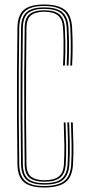

<svg xmlns="http://www.w3.org/2000/svg" viewBox="-20 -824 385 850"><path d="M176.2 6Q113.2 6 85.6 -18Q58 -42 57.2 -97Q55.8 -208.5 55.2 -304Q54.8 -399.5 55.2 -494.8Q55.8 -590 57.2 -701Q58 -756.2 85.4 -780.1Q112.8 -804 175.2 -804Q236.2 -804 266.2 -781.1Q296.2 -758.2 299.2 -701Q300.5 -677.8 301 -657.1Q301.5 -636.5 301.5 -617Q301.5 -597.5 301 -577.2Q300.5 -557 299.2 -534H291.2Q292.8 -561 293.2 -587.6Q293.8 -614.2 293.4 -642.1Q293 -670 291.2 -700.5Q288.5 -754.5 260.2 -776Q232 -797.5 175.2 -797.5Q117.2 -797.5 91.6 -775.1Q66 -752.8 65.2 -701Q63.8 -590 63.2 -494.8Q62.8 -399.5 63.2 -304Q63.8 -208.5 65.2 -97Q66 -45.2 91.9 -22.9Q117.8 -0.5 176.2 -0.5Q235 -0.5 263.6 -22.1Q292.2 -43.8 295.2 -97Q297.5 -139.8 297 -180.1Q296.5 -220.5 294.2 -282H302.2Q304.5 -220.5 305 -180.1Q305.5 -139.8 303.2 -97Q300.2 -42 270.8 -18Q241.2 6 176.2 6ZM176.2 -6.8Q122 -6.8 98 -27.8Q74 -48.8 73.2 -97Q71.8 -208.5 71.2 -304Q70.8 -399.5 71.2 -494.8Q71.8 -590 73.2 -701Q74 -749.5 97.9 -770.4Q121.8 -791.2 175.2 -791.2Q231.2 -791.2 256.1 -769.9Q281 -748.5 283.2 -700Q284.5 -676.8 285 -656.5Q285.5 -636.2 285.5 -617Q285.5 -597.8 285 -577.5Q284.5 -557.2 283.2 -534H275.2Q276.8 -565.5 277.2 -591.5Q277.8 -617.5 277.2 -643.2Q276.8 -669 275.2 -700Q273 -745.5 249.8 -765.1Q226.5 -784.8 175.2 -784.8Q127.8 -784.8 104.9 -766.2Q82 -747.8 81.2 -701Q80 -609.2 79.4 -515.6Q78.8 -422 79.1 -319.2Q79.5 -216.5 81.2 -97Q82 -50.5 105 -31.9Q128 -13.2 176.2 -13.2Q230.2 -13.2 253.6 -33.4Q277 -53.5 279.2 -98Q280.8 -126 281 -152.6Q281.2 -179.2 280.5 -210.1Q279.8 -241 278.2 -282H286.2Q288.2 -231.8 288.8 -200.1Q289.2 -168.5 288.9 -145.5Q288.5 -122.5 287.2 -98Q284.8 -51.2 260.4 -29Q236 -6.8 176.2 -6.8ZM176.2 -19.5Q134 -19.5 111.9 -36.1Q89.8 -52.8 89.2 -97Q88 -195 87.4 -296.6Q86.8 -398.2 87.2 -500.2Q87.8 -602.2 89.2 -701Q89.8 -745.5 111.8 -762Q133.8 -778.5 175.2 -778.5Q222 -778.5 243.5 -760Q265 -741.5 267.2 -699Q268.8 -669 269.2 -642.8Q269.8 -616.5 269.2 -590.4Q268.8 -564.2 267.2 -534H259.2Q260.5 -560.2 261.1 -586.9Q261.8 -613.5 261.4 -641.4Q261 -669.2 259.2 -699Q257.2 -738.5 237.1 -755.2Q217 -772 175.2 -772Q138.2 -772 118 -756.9Q97.8 -741.8 97.2 -700Q96 -604.2 95.4 -503.4Q94.8 -402.5 95.2 -300.2Q95.8 -198 97.2 -98Q97.8 -56 118.5 -41Q139.2 -26 176.2 -26Q218 -26 239.5 -42Q261 -58 263.2 -99Q265.5 -141 265 -180.8Q264.5 -220.5 262.2 -282H270.2Q272.5 -220.5 273 -180.5Q273.5 -140.5 271.2 -99Q269 -56.5 246.9 -38Q224.8 -19.5 176.2 -19.5Z"/></svg>

Font: Big Shoulders Inline Text Thin
Style: Regular
Weight: 100
Designer: Patric King
Foundry: XO Type Co
Version: Version 2.002